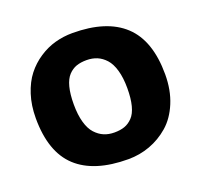

<svg xmlns="http://www.w3.org/2000/svg" viewBox="-119 -801 996 951"><g transform="rotate(-20 378.5 -325.0)"><path d="M402.8 16.1Q222.7 16.1 131.3 -68.6Q40 -153.3 40 -331.1Q40 -398.4 58.1 -454.6Q76.2 -510.7 106.4 -549.3Q136.7 -587.9 177.5 -614.7Q218.3 -641.6 262.7 -653.8Q307.1 -666 354 -666Q533.7 -666 625.2 -580.6Q716.8 -495.1 716.8 -316.9Q716.8 -233.9 689.5 -168.2Q662.1 -102.5 616.7 -63.2Q571.3 -23.9 516.6 -3.9Q461.9 16.1 402.8 16.1ZM382.8 -131.8Q414.1 -131.8 436.8 -139.9Q459.5 -147.9 478.5 -167.7Q497.6 -187.5 507.3 -224.9Q517.1 -262.2 517.1 -316.9Q517.1 -371.6 505.6 -411.4Q494.1 -451.2 473.9 -473.4Q453.6 -495.6 429 -505.9Q404.3 -516.1 374 -516.1Q343.3 -516.1 320.3 -508.1Q297.4 -500 278.6 -480.2Q259.8 -460.4 250 -423.1Q240.2 -385.7 240.2 -331.1Q240.2 -276.4 251.5 -236.6Q262.7 -196.8 283.2 -174.6Q303.7 -152.3 328.1 -142.1Q352.5 -131.8 382.8 -131.8Z"/></g></svg>

Font: Mayenne Sans Regular
Style: Regular
Weight: 600
Width: 6
Designer: Jérémy Landes — Studio Triple
Foundry: Jérémy Landes — Studio Triple
Version: Version 1.001;hotconv 1.0.109;makeotfexe 2.5.65596